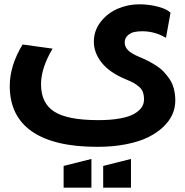

<svg xmlns="http://www.w3.org/2000/svg" viewBox="-20 -451 852 884"><path d="M84 -246.1 222.2 -227.1Q168.9 -138.2 168.9 -63Q168.9 24.4 230.2 63.2Q291.5 102.1 432.1 102.1Q490.7 102.1 533.2 94.2Q575.7 86.4 598.9 72.5Q622.1 58.6 632.6 42.5Q643.1 26.4 643.1 6.8Q643.1 -12.7 637.7 -27.1Q632.3 -41.5 619.6 -52.2Q606.9 -63 594.2 -69.8Q581.5 -76.7 559.1 -85.9Q484.4 -116.7 448.2 -162.4Q412.1 -208 412.1 -258.8Q412.1 -310.5 444.1 -351.1Q476.1 -391.6 523.2 -411.4Q570.3 -431.2 621.1 -431.2Q665.5 -431.2 707 -420.4Q748.5 -409.7 765.1 -392.1L744.1 -276.9Q692.9 -307.1 634.8 -307.1Q614.3 -307.1 597.7 -303.5Q581.1 -299.8 567.6 -287.4Q554.2 -274.9 554.2 -254.9Q554.2 -235.8 569.1 -220.2Q584 -204.6 621.1 -189Q642.6 -180.2 659.4 -171.6Q676.3 -163.1 696.8 -150.4Q717.3 -137.7 732.2 -122.3Q747.1 -106.9 760.3 -87.6Q773.4 -68.4 780.3 -42.7Q787.1 -17.1 787.1 12.2Q787.1 44.9 773.9 75.2Q760.7 105.5 732.2 132.8Q703.6 160.2 662.4 180.7Q621.1 201.2 560.8 213.1Q500.5 225.1 428.2 225.1Q229.5 225.1 127.2 154.3Q24.9 83.5 24.9 -55.2Q24.9 -148.9 84 -246.1ZM272.9 413.1V313L400.9 280.8V413.1ZM455.1 413.1V313L583 280.8V413.1Z"/></svg>

Font: LT Superior
Style: Bold
Weight: 400
Designer: Daniel Lyons
Foundry: LyonsType
Version: Version 1.000